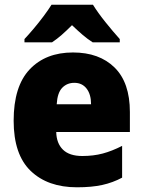

<svg xmlns="http://www.w3.org/2000/svg" viewBox="-20 -786 608 816"><path d="M290 -563Q402 -563 467 -499Q532 -435 532 -310V-225H219Q220 -177 247.5 -150Q275 -123 330 -123Q377 -123 416.5 -133.5Q456 -144 499 -166V-31Q460 -10 415 0Q370 10 307 10Q183 10 110.5 -59.5Q38 -129 38 -273Q38 -419 106 -491Q174 -563 290 -563ZM296 -434Q265 -434 244.5 -413Q224 -392 221 -343H367Q367 -385 348 -409.5Q329 -434 296 -434ZM375 -766Q396 -732 428.5 -691.5Q461 -651 489 -620V-606H374Q352 -620 331 -638Q310 -656 286 -679Q262 -655 242 -637.5Q222 -620 201 -606H84V-620Q101 -638 123 -664Q145 -690 165.5 -717.5Q186 -745 199 -766Z"/></svg>

Font: Noto Sans Myanmar UI SemiCondensed Black
Style: Regular
Weight: 900
Width: 4
Designer: Monotype Design Team
Foundry: Monotype Imaging Inc.
Version: Version 2.103; ttfautohint (v1.8.4.7-5d5b)